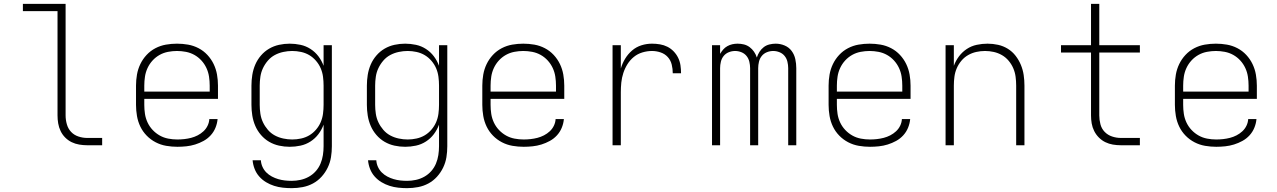

<svg xmlns="http://www.w3.org/2000/svg" viewBox="-20 -755 6640 998"><path d="M433 0Q413 0 392 -3.5Q371 -7 352.5 -16Q334 -25 319 -40Q304 -55 295 -74Q286 -93 282.5 -113.5Q279 -134 279 -155V-697H99V-735H321V-155Q321 -132 327.5 -109Q334 -86 349.5 -69.5Q365 -53 387.5 -45.5Q410 -38 433 -38H511V0Z M902 8Q873 8 844 3Q815 -2 789 -15.5Q763 -29 742.5 -50Q722 -71 709.5 -97Q697 -123 692 -152Q687 -181 687 -210V-310Q687 -339 692 -367.5Q697 -396 709.5 -422Q722 -448 742 -469.5Q762 -491 788 -504.5Q814 -518 842.5 -523Q871 -528 900 -528Q929 -528 957.5 -523Q986 -518 1012 -504.5Q1038 -491 1058 -469.5Q1078 -448 1090.5 -422Q1103 -396 1108 -367.5Q1113 -339 1113 -310V-241H730V-210Q730 -186 733.5 -163Q737 -140 747 -118.5Q757 -97 773.5 -79.5Q790 -62 810.5 -50.5Q831 -39 854.5 -34.5Q878 -30 902 -30Q920 -30 938 -32Q956 -34 973.5 -38.5Q991 -43 1007.5 -51.5Q1024 -60 1037.5 -72.5Q1051 -85 1059 -101.5Q1067 -118 1068 -136H1111Q1109 -113 1100 -91Q1091 -69 1075 -51.5Q1059 -34 1038 -22.5Q1017 -11 994.5 -4Q972 3 948.5 5.5Q925 8 902 8ZM730 -279H1070V-310Q1070 -333 1066.5 -356.5Q1063 -380 1053 -401.5Q1043 -423 1027 -440.5Q1011 -458 990.5 -469.5Q970 -481 946.5 -485.5Q923 -490 900 -490Q877 -490 853.5 -485.5Q830 -481 809.5 -469.5Q789 -458 773 -440.5Q757 -423 747 -401.5Q737 -380 733.5 -356.5Q730 -333 730 -310Z M1496 223Q1473 223 1450 220.5Q1427 218 1405 211Q1383 204 1363 192Q1343 180 1327.5 162.5Q1312 145 1303.5 123Q1295 101 1293 78H1336Q1337 96 1344.5 112.5Q1352 129 1364.5 141.5Q1377 154 1393 162.5Q1409 171 1426 176Q1443 181 1460.5 183Q1478 185 1496 185Q1519 185 1542 180Q1565 175 1585.5 163.5Q1606 152 1621.5 134.5Q1637 117 1646 95.5Q1655 74 1658.5 51Q1662 28 1662 5V-107Q1652 -80 1635 -57.5Q1618 -35 1594 -19.5Q1570 -4 1542 2Q1514 8 1486 8Q1458 8 1430.5 2Q1403 -4 1379 -18Q1355 -32 1336.5 -53.5Q1318 -75 1307 -100.5Q1296 -126 1291.5 -154Q1287 -182 1287 -210V-310Q1287 -338 1291.5 -366Q1296 -394 1307 -419.5Q1318 -445 1336.5 -466.5Q1355 -488 1379 -502Q1403 -516 1430.5 -522Q1458 -528 1486 -528Q1514 -528 1542 -522Q1570 -516 1594 -500.5Q1618 -485 1635 -462.5Q1652 -440 1662 -413V-520H1705V5Q1705 34 1700.5 62Q1696 90 1683.5 116Q1671 142 1651.5 163.5Q1632 185 1607 198.5Q1582 212 1553.5 217.5Q1525 223 1496 223ZM1499 -30Q1522 -30 1545 -35Q1568 -40 1587.5 -51.5Q1607 -63 1622.5 -81Q1638 -99 1647 -120Q1656 -141 1659 -164Q1662 -187 1662 -210V-310Q1662 -333 1659 -356Q1656 -379 1647 -400Q1638 -421 1622.5 -439Q1607 -457 1587.5 -468.5Q1568 -480 1545 -485Q1522 -490 1499 -490Q1476 -490 1452.5 -485Q1429 -480 1408.5 -469Q1388 -458 1372.5 -440Q1357 -422 1347 -401Q1337 -380 1333.5 -356.5Q1330 -333 1330 -310V-210Q1330 -187 1333.5 -163.5Q1337 -140 1347 -119Q1357 -98 1372.5 -80Q1388 -62 1408.5 -51Q1429 -40 1452.5 -35Q1476 -30 1499 -30Z M2096 223Q2073 223 2050 220.5Q2027 218 2005 211Q1983 204 1963 192Q1943 180 1927.5 162.5Q1912 145 1903.5 123Q1895 101 1893 78H1936Q1937 96 1944.5 112.5Q1952 129 1964.5 141.5Q1977 154 1993 162.5Q2009 171 2026 176Q2043 181 2060.5 183Q2078 185 2096 185Q2119 185 2142 180Q2165 175 2185.5 163.5Q2206 152 2221.5 134.5Q2237 117 2246 95.5Q2255 74 2258.5 51Q2262 28 2262 5V-107Q2252 -80 2235 -57.5Q2218 -35 2194 -19.5Q2170 -4 2142 2Q2114 8 2086 8Q2058 8 2030.5 2Q2003 -4 1979 -18Q1955 -32 1936.5 -53.5Q1918 -75 1907 -100.5Q1896 -126 1891.5 -154Q1887 -182 1887 -210V-310Q1887 -338 1891.5 -366Q1896 -394 1907 -419.5Q1918 -445 1936.5 -466.5Q1955 -488 1979 -502Q2003 -516 2030.5 -522Q2058 -528 2086 -528Q2114 -528 2142 -522Q2170 -516 2194 -500.5Q2218 -485 2235 -462.5Q2252 -440 2262 -413V-520H2305V5Q2305 34 2300.5 62Q2296 90 2283.5 116Q2271 142 2251.5 163.5Q2232 185 2207 198.5Q2182 212 2153.5 217.5Q2125 223 2096 223ZM2099 -30Q2122 -30 2145 -35Q2168 -40 2187.5 -51.5Q2207 -63 2222.5 -81Q2238 -99 2247 -120Q2256 -141 2259 -164Q2262 -187 2262 -210V-310Q2262 -333 2259 -356Q2256 -379 2247 -400Q2238 -421 2222.5 -439Q2207 -457 2187.5 -468.5Q2168 -480 2145 -485Q2122 -490 2099 -490Q2076 -490 2052.5 -485Q2029 -480 2008.5 -469Q1988 -458 1972.5 -440Q1957 -422 1947 -401Q1937 -380 1933.5 -356.5Q1930 -333 1930 -310V-210Q1930 -187 1933.5 -163.5Q1937 -140 1947 -119Q1957 -98 1972.5 -80Q1988 -62 2008.5 -51Q2029 -40 2052.5 -35Q2076 -30 2099 -30Z M2702 8Q2673 8 2644 3Q2615 -2 2589 -15.5Q2563 -29 2542.5 -50Q2522 -71 2509.5 -97Q2497 -123 2492 -152Q2487 -181 2487 -210V-310Q2487 -339 2492 -367.5Q2497 -396 2509.5 -422Q2522 -448 2542 -469.5Q2562 -491 2588 -504.5Q2614 -518 2642.5 -523Q2671 -528 2700 -528Q2729 -528 2757.5 -523Q2786 -518 2812 -504.5Q2838 -491 2858 -469.5Q2878 -448 2890.5 -422Q2903 -396 2908 -367.5Q2913 -339 2913 -310V-241H2530V-210Q2530 -186 2533.5 -163Q2537 -140 2547 -118.5Q2557 -97 2573.5 -79.5Q2590 -62 2610.5 -50.5Q2631 -39 2654.5 -34.5Q2678 -30 2702 -30Q2720 -30 2738 -32Q2756 -34 2773.5 -38.5Q2791 -43 2807.5 -51.5Q2824 -60 2837.5 -72.5Q2851 -85 2859 -101.5Q2867 -118 2868 -136H2911Q2909 -113 2900 -91Q2891 -69 2875 -51.5Q2859 -34 2838 -22.5Q2817 -11 2794.5 -4Q2772 3 2748.5 5.5Q2725 8 2702 8ZM2530 -279H2870V-310Q2870 -333 2866.5 -356.5Q2863 -380 2853 -401.5Q2843 -423 2827 -440.5Q2811 -458 2790.5 -469.5Q2770 -481 2746.5 -485.5Q2723 -490 2700 -490Q2677 -490 2653.5 -485.5Q2630 -481 2609.5 -469.5Q2589 -458 2573 -440.5Q2557 -423 2547 -401.5Q2537 -380 2533.5 -356.5Q2530 -333 2530 -310Z M3164 0V-520H3207V-399Q3215 -426 3229.5 -450Q3244 -474 3265.5 -492.5Q3287 -511 3314 -519.5Q3341 -528 3369 -528Q3390 -528 3410.5 -524.5Q3431 -521 3449 -512Q3467 -503 3481.5 -488Q3496 -473 3505 -454.5Q3514 -436 3517 -415.5Q3520 -395 3520 -374H3477Q3477 -397 3471.5 -419.5Q3466 -442 3451 -458.5Q3436 -475 3414 -482.5Q3392 -490 3369 -490Q3344 -490 3319 -482.5Q3294 -475 3274.5 -459Q3255 -443 3241.5 -421.5Q3228 -400 3220 -375.5Q3212 -351 3209.5 -326Q3207 -301 3207 -276V0Z M3681 0V-520H3723V-475Q3730 -487 3739 -497.5Q3748 -508 3760.5 -515Q3773 -522 3786.5 -525Q3800 -528 3814 -528Q3831 -528 3847 -524Q3863 -520 3876.5 -510Q3890 -500 3899.5 -486Q3909 -472 3914 -456Q3919 -472 3928 -486Q3937 -500 3950 -510Q3963 -520 3979.5 -524Q3996 -528 4012 -528Q4036 -528 4058.5 -518.5Q4081 -509 4095 -490Q4109 -471 4114 -447.5Q4119 -424 4119 -401V0H4077V-401Q4077 -417 4073 -434Q4069 -451 4058.5 -464Q4048 -477 4032 -483.5Q4016 -490 3999 -490Q3982 -490 3966 -483.5Q3950 -477 3939.5 -464Q3929 -451 3925 -434Q3921 -417 3921 -401V0H3879V-401Q3879 -417 3875 -434Q3871 -451 3860.5 -464Q3850 -477 3834 -483.5Q3818 -490 3801 -490Q3784 -490 3768 -483.5Q3752 -477 3741.5 -464Q3731 -451 3727 -434Q3723 -417 3723 -401V0Z M4502 8Q4473 8 4444 3Q4415 -2 4389 -15.5Q4363 -29 4342.5 -50Q4322 -71 4309.5 -97Q4297 -123 4292 -152Q4287 -181 4287 -210V-310Q4287 -339 4292 -367.5Q4297 -396 4309.5 -422Q4322 -448 4342 -469.5Q4362 -491 4388 -504.5Q4414 -518 4442.5 -523Q4471 -528 4500 -528Q4529 -528 4557.5 -523Q4586 -518 4612 -504.5Q4638 -491 4658 -469.5Q4678 -448 4690.5 -422Q4703 -396 4708 -367.5Q4713 -339 4713 -310V-241H4330V-210Q4330 -186 4333.5 -163Q4337 -140 4347 -118.5Q4357 -97 4373.5 -79.5Q4390 -62 4410.5 -50.5Q4431 -39 4454.5 -34.5Q4478 -30 4502 -30Q4520 -30 4538 -32Q4556 -34 4573.5 -38.5Q4591 -43 4607.5 -51.5Q4624 -60 4637.5 -72.5Q4651 -85 4659 -101.5Q4667 -118 4668 -136H4711Q4709 -113 4700 -91Q4691 -69 4675 -51.5Q4659 -34 4638 -22.5Q4617 -11 4594.5 -4Q4572 3 4548.5 5.5Q4525 8 4502 8ZM4330 -279H4670V-310Q4670 -333 4666.5 -356.5Q4663 -380 4653 -401.5Q4643 -423 4627 -440.5Q4611 -458 4590.5 -469.5Q4570 -481 4546.5 -485.5Q4523 -490 4500 -490Q4477 -490 4453.5 -485.5Q4430 -481 4409.5 -469.5Q4389 -458 4373 -440.5Q4357 -423 4347 -401.5Q4337 -380 4333.5 -356.5Q4330 -333 4330 -310Z M4895 0V-520H4938V-413Q4948 -440 4965 -462.5Q4982 -485 5005.5 -500.5Q5029 -516 5057 -522Q5085 -528 5113 -528Q5141 -528 5168 -522Q5195 -516 5218.5 -501.5Q5242 -487 5259 -465Q5276 -443 5286.5 -417.5Q5297 -392 5301 -365Q5305 -338 5305 -310V0H5262V-310Q5262 -333 5259 -356Q5256 -379 5247 -400Q5238 -421 5223 -439Q5208 -457 5188 -468.5Q5168 -480 5145.5 -485Q5123 -490 5100 -490Q5077 -490 5054.5 -485Q5032 -480 5012 -468.5Q4992 -457 4977 -439Q4962 -421 4953 -400Q4944 -379 4941 -356Q4938 -333 4938 -310V0Z M5806 0Q5785 0 5764.5 -3.5Q5744 -7 5725.5 -16Q5707 -25 5692 -40Q5677 -55 5667.5 -74Q5658 -93 5654.5 -113.5Q5651 -134 5651 -155V-482H5495V-520H5651V-735H5694V-520H5905V-482H5694V-155Q5694 -132 5700 -109Q5706 -86 5722 -69.5Q5738 -53 5760.5 -45.5Q5783 -38 5806 -38H5905V0Z M6302 8Q6273 8 6244 3Q6215 -2 6189 -15.5Q6163 -29 6142.5 -50Q6122 -71 6109.5 -97Q6097 -123 6092 -152Q6087 -181 6087 -210V-310Q6087 -339 6092 -367.5Q6097 -396 6109.5 -422Q6122 -448 6142 -469.5Q6162 -491 6188 -504.5Q6214 -518 6242.5 -523Q6271 -528 6300 -528Q6329 -528 6357.5 -523Q6386 -518 6412 -504.5Q6438 -491 6458 -469.5Q6478 -448 6490.5 -422Q6503 -396 6508 -367.5Q6513 -339 6513 -310V-241H6130V-210Q6130 -186 6133.5 -163Q6137 -140 6147 -118.5Q6157 -97 6173.5 -79.5Q6190 -62 6210.5 -50.5Q6231 -39 6254.5 -34.5Q6278 -30 6302 -30Q6320 -30 6338 -32Q6356 -34 6373.5 -38.5Q6391 -43 6407.5 -51.5Q6424 -60 6437.5 -72.5Q6451 -85 6459 -101.5Q6467 -118 6468 -136H6511Q6509 -113 6500 -91Q6491 -69 6475 -51.5Q6459 -34 6438 -22.5Q6417 -11 6394.5 -4Q6372 3 6348.5 5.5Q6325 8 6302 8ZM6130 -279H6470V-310Q6470 -333 6466.5 -356.5Q6463 -380 6453 -401.5Q6443 -423 6427 -440.5Q6411 -458 6390.5 -469.5Q6370 -481 6346.5 -485.5Q6323 -490 6300 -490Q6277 -490 6253.5 -485.5Q6230 -481 6209.5 -469.5Q6189 -458 6173 -440.5Q6157 -423 6147 -401.5Q6137 -380 6133.5 -356.5Q6130 -333 6130 -310Z"/></svg>

Font: Iosevka SS04 XLt Ex
Style: Regular
Weight: 200
Width: 7
Monospace: yes
Designer: Belleve Invis
Foundry: Belleve Invis
Version: Version 19.0.0; ttfautohint (v1.8.4)